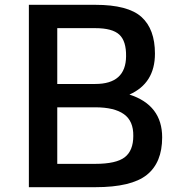

<svg xmlns="http://www.w3.org/2000/svg" viewBox="-20 -778 758 798"><path d="M518 -385Q654 -341 654 -207Q654 -102 590 -51Q526 0 376 0H100V-758H376Q512 -758 568 -707.5Q624 -657 624 -555Q624 -432 518 -385ZM218 -661V-429H376Q503 -429 504 -544Q505 -607 476 -634Q447 -661 376 -661ZM534 -213Q535 -275 495 -303.5Q455 -332 376 -332H218V-97H376Q463 -97 498.5 -124.5Q534 -152 534 -213Z"/></svg>

Font: Biryani DemiBold
Style: Regular
Weight: 600
Designer: Dan Reynolds and Mathieu Réguer
Foundry: Dan Reynolds and Mathieu Réguer
Version: Version 1.003;PS 001.003;hotconv 1.0.70;makeotf.lib2.5.58329